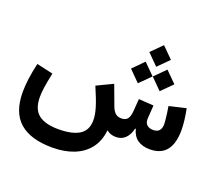

<svg xmlns="http://www.w3.org/2000/svg" viewBox="-157 -967 1575 1411"><g transform="rotate(20 631.0 -261.0)"><path d="M793 0Q749.5 0 721.2 -23.9L718.3 -22Q709.5 61 665.3 117.9Q621.1 174.8 548.1 203.9Q475.1 232.9 380.4 232.9Q210 232.9 123.5 157.2Q37.1 81.5 37.1 -77.6Q37.1 -124 44.4 -180.9Q51.8 -237.8 67.9 -307.1L195.8 -278.3Q179.7 -202.1 173.8 -159.7Q168 -117.2 168 -85.9Q168 8.3 219.7 49.6Q271.5 90.8 376.5 90.8Q484.4 90.8 540.3 55.2Q596.2 19.5 596.2 -58.6Q596.2 -100.1 579.8 -154.8Q563.5 -209.5 522.9 -303.2L648.4 -363.3L706.5 -207Q717.8 -176.3 735.6 -159.2Q753.4 -142.1 784.2 -142.1Q815.9 -142.1 831.3 -160.9Q846.7 -179.7 850.1 -223.1L857.4 -319.8L974.1 -312L967.3 -212.9Q964.4 -177.2 982.2 -159.7Q1000 -142.1 1033.2 -142.1Q1095.2 -142.1 1095.2 -210.9Q1095.2 -221.2 1093 -243.4Q1090.8 -265.6 1087.2 -293.2Q1083.5 -320.8 1079.1 -346.2L1210.4 -377Q1219.2 -332.5 1224.4 -290Q1229.5 -247.6 1229.5 -212.9Q1229.5 0 1057.6 0Q1000 0 962.2 -26.1Q924.3 -52.2 910.6 -106.9H905.8Q893.6 -55.7 865 -27.8Q836.4 0 793 0ZM811 -670.9 895.5 -755.4 980 -670.9 895.5 -586.4ZM896.5 -510.7 980.5 -595.2 1065.4 -510.7 980.5 -426.3ZM726.1 -510.7 810.1 -595.2 895 -510.7 810.1 -426.3Z"/></g></svg>

Font: Estedad-FD Bold
Style: Regular
Weight: 700
Designer: Amin Abedi
Version: Version 7.3